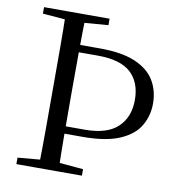

<svg xmlns="http://www.w3.org/2000/svg" viewBox="-81 -803 820 877"><g transform="rotate(10 328.5 -364.0)"><path d="M202.6 -175.1V-209.1H333.5Q436.3 -209.1 485.6 -255.7Q535 -302.2 535 -382.3Q535 -463.7 486.7 -508.2Q438.5 -552.6 332.9 -552.6H202.6V-586.7H337.2Q437.8 -586.7 499.8 -560.7Q561.8 -534.7 590.7 -488.1Q619.5 -441.6 619.5 -379.9Q619.5 -324.2 592.4 -277.6Q565.4 -230.9 501.6 -203Q437.8 -175.1 328.4 -175.1ZM155.3 0Q157.3 -83.6 157.4 -167.7Q157.5 -251.7 157.5 -336.8V-391.1Q157.5 -476.1 157.4 -560.4Q157.3 -644.8 155.3 -728H247.7Q245.5 -645.2 245 -560.8Q244.5 -476.3 244.5 -392.3V-337Q244.5 -253.7 245 -168.9Q245.5 -84.1 247.7 0ZM189.7 -686.9 52.8 -698V-728H356.8V-698L215.5 -686.9ZM52.8 0V-30.1L190.9 -42.1H217.8L356.8 -30.1V0Z"/></g></svg>

Font: Noto Serif KR
Style: Regular
Weight: 200
Designer: Ryoko NISHIZUKA 西塚涼子 (kana & ideographs); Frank Grießhammer (Latin, Greek & Cyrillic); Wenlong ZHANG 张文龙 (bopomofo); San
Foundry: Adobe
Version: Version 2.001;hotconv 1.1.0;makeotfexe 2.6.0